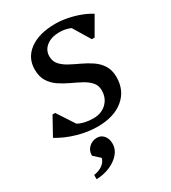

<svg xmlns="http://www.w3.org/2000/svg" viewBox="-248 -826 1119 1256"><g transform="rotate(-30 311.0 -198.0)"><path d="M281 16Q209 16 131.5 -6Q54 -28 -10 -67L64 -201H84L169 -71Q216 -45 285 -45Q345 -45 383.5 -82Q422 -119 422 -177Q422 -215 399.5 -240Q377 -265 341.5 -284Q306 -303 266 -321.5Q226 -340 190.5 -364Q155 -388 132.5 -423.5Q110 -459 110 -513Q110 -602 181.5 -654Q253 -706 375 -706Q417 -706 464 -697Q511 -688 555 -671.5Q599 -655 632 -634L554 -499H533L455 -628Q416 -645 371 -645Q311 -645 273.5 -616Q236 -587 236 -540Q236 -502 258.5 -477Q281 -452 316.5 -433Q352 -414 392 -395.5Q432 -377 467.5 -353Q503 -329 526 -293.5Q549 -258 549 -204Q549 -103 477 -43.5Q405 16 281 16ZM102 310V278Q142 272 168 253Q194 234 201 206L153 162V157Q153 123 178 99.5Q203 76 239 76Q270 76 289.5 99.5Q309 123 309 161Q309 201 281 234Q253 267 206.5 287.5Q160 308 102 310Z"/></g></svg>

Font: Platypi Medium
Style: Italic
Weight: 500
Italic angle: -13°
Designer: David Sargent
Foundry: Bolt Cutter Type
Version: Version 1.200; ttfautohint (v1.8.4.7-5d5b)